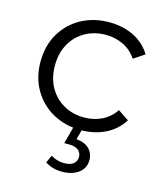

<svg xmlns="http://www.w3.org/2000/svg" viewBox="-112 -615 787 920"><g transform="rotate(15 281.5 -154.5)"><path d="M317.1 4.7Q239 4.7 177.5 -29.7Q116 -64 81.1 -124.4Q46.1 -184.8 46.1 -263Q46.1 -341.7 81.1 -401.8Q116 -461.9 177.5 -496.1Q239 -530.2 317.1 -530.2Q383.8 -530.2 437.7 -504.1Q491.6 -478 523.5 -426.4L469.8 -390.4Q442.6 -429.7 402.7 -448.6Q362.8 -467.6 316.5 -467.6Q259.7 -467.6 214.6 -442.2Q169.6 -416.8 143.6 -370.8Q117.6 -324.8 117.6 -263Q117.6 -201.2 143.6 -155.2Q169.6 -109.2 214.6 -83.5Q259.7 -57.9 316.5 -57.9Q362.8 -57.9 402.7 -76.8Q442.6 -95.7 469.8 -135.1L523.5 -99.1Q491.6 -48.1 437.7 -21.7Q383.8 4.7 317.1 4.7ZM281.1 220.4Q256.7 220.4 236.2 214.4Q215.6 208.5 197.5 196.8L214.7 159.1Q229.6 168.4 246.1 173.3Q262.6 178.1 280.7 178.1Q310.6 178.1 326.5 165.8Q342.5 153.4 342.5 131.2Q342.5 110.8 327.1 98.1Q311.7 85.3 280.6 85.3H257.2L281.5 -6.1H324.3L309 52Q350.4 55.2 372.6 77.6Q394.8 100 394.8 133.4Q394.8 173.4 363.1 196.9Q331.5 220.4 281.1 220.4Z"/></g></svg>

Font: Montserrat Thin
Style: Regular
Weight: 100
Designer: Julieta Ulanovsky
Foundry: Julieta Ulanovsky
Version: Version 9.000